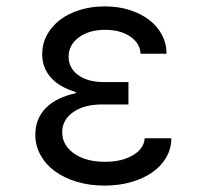

<svg xmlns="http://www.w3.org/2000/svg" viewBox="-20 -570 640 600"><path d="M419.4 -402H500.4Q500.4 -434 485.8 -461.4Q471.2 -488.8 445.5 -508.3Q419.8 -527.8 384.5 -538.9Q349.2 -550 307.8 -550Q265.2 -550 229.1 -538.8Q193 -527.6 167 -507.5Q141 -487.4 126.4 -460Q111.8 -432.6 111.8 -400.8Q111.8 -358.8 138.4 -328.3Q165 -297.8 216.6 -282.6V-278.6Q156 -265.8 123.2 -232.4Q90.4 -199 90.4 -149Q90.4 -115 106.6 -85.5Q122.8 -56 151.4 -35Q180 -14 219.8 -2Q259.6 10 306.4 10Q352 10 390.3 -1.1Q428.6 -12.2 456.4 -31.7Q484.2 -51.2 499.8 -78.6Q515.4 -106 515.4 -138H432.2Q430.2 -105.6 395.5 -85Q360.8 -64.4 308 -64.4Q248.2 -64.4 211.3 -90.4Q174.4 -116.4 174.4 -156.8Q174.4 -195.4 208.6 -219.5Q242.8 -243.6 299.4 -243.6H381.4V-313.6H303.8Q254.2 -313.6 224.3 -335.5Q194.4 -357.4 194.4 -392.8Q194.4 -429.4 226.2 -453.1Q258 -476.8 308.6 -476.8Q356.2 -476.8 386.8 -456Q417.4 -435.2 419.4 -402Z"/></svg>

Font: CommitMonoV142 ExtLt
Style: Regular
Weight: 200
Monospace: yes
Designer: Eigil Nikolajsen
Foundry: Eigil Nikolajsen
Version: Version 1.142